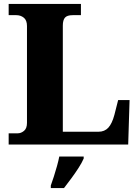

<svg xmlns="http://www.w3.org/2000/svg" viewBox="-20 -734 707 975"><path d="M24 0V-57H70Q87 -57 102 -69.5Q117 -82 117 -110V-602Q117 -631 101 -644Q85 -657 63 -657H24V-714H391V-657H349Q321 -657 310 -644.5Q299 -632 299 -604V-65H480Q511 -65 530 -85.5Q549 -106 561 -151L580 -226H638L631 0ZM238 208Q245 189 253.5 162.5Q262 136 269.5 109Q277 82 281 61H405V71Q396 92 379 118.5Q362 145 342 172Q322 199 305 221H238Z"/></svg>

Font: Noto Serif Sinhala ExtraBold
Style: Regular
Weight: 800
Designer: Jelle Bosma - Monotype Design Team
Foundry: Monotype Imaging Inc.
Version: Version 2.007; ttfautohint (v1.8.4.7-5d5b)